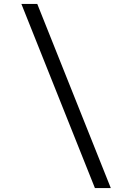

<svg xmlns="http://www.w3.org/2000/svg" viewBox="-20 -839 692 979"><path d="M89 -819H170L545 120H464Z"/></svg>

Font: TypoPRO Montserrat
Style: Italic
Weight: 400
Italic angle: -11.3°
Designer: Julieta Ulanovsky
Foundry: Julieta Ulanovsky
Version: Version 6.001